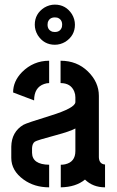

<svg xmlns="http://www.w3.org/2000/svg" viewBox="-20 -802 499 822"><path d="M128.9 -696.3Q128.9 -743.2 169.9 -769.5Q191.4 -782.2 214.8 -782.2Q261.7 -782.2 288.1 -741.2Q300.8 -719.7 300.8 -696.3Q300.8 -649.4 259.8 -623Q238.3 -610.4 214.8 -610.4Q168 -610.4 141.6 -651.4Q128.9 -672.9 128.9 -696.3ZM183.6 -696.3Q183.6 -672.9 205.1 -666Q210.9 -665 214.8 -665Q238.3 -665 245.1 -686.5Q246.1 -692.4 246.1 -696.3Q246.1 -719.7 224.6 -726.6Q218.8 -727.5 214.8 -727.5Q191.4 -727.5 184.6 -706.1Q183.6 -700.2 183.6 -696.3ZM28.3 -126Q28.3 -71.3 81.1 -33.2Q127 0 190.4 0V-96.7Q118.2 -97.7 117.2 -147.5V-168Q118.2 -187.5 128.9 -195.3Q136.7 -201.2 220.7 -223.6Q279.3 -239.3 302.7 -252V-155.3Q302.7 -108.4 258.8 -98.6Q250 -96.7 240.2 -96.7V0Q304.7 -1 343.8 -33.2Q377.9 0 429.7 0V-97.7Q404.3 -99.6 403.3 -128.9V-391.6Q403.3 -450.2 356.4 -496.1Q309.6 -542 239.3 -542V-446.3Q283.2 -446.3 297.9 -410.2Q302.7 -398.4 302.7 -385.7V-365.2Q302.7 -339.8 195.3 -306.6Q93.8 -275.4 80.1 -267.6Q29.3 -237.3 28.3 -173.8ZM36.1 -406.2 126 -372.1Q126 -427.7 168.9 -442.4Q179.7 -446.3 190.4 -446.3V-542Q123 -542 74.2 -493.2Q36.1 -454.1 36.1 -406.2Z"/></svg>

Font: Post No Bills Jaffna
Style: Bold
Weight: 700
Designer: Kosala Senevirathne, Siva Puranthara, Lasantha Premarathna, Tharique Azeez
Foundry: Mooniak
Version: Version 1.220 ; ttfautohint (v1.6)